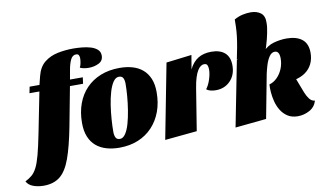

<svg xmlns="http://www.w3.org/2000/svg" viewBox="-185 -954 2300 1344"><g transform="rotate(-10 965.0 -282.0)"><path d="M26 190Q-15 190 -48.5 177.5Q-82 165 -96 138Q-68 124 -48 107Q-28 90 -12 59Q4 28 19 -28Q34 -84 52 -175L112 -477H329L274 -187Q247 -47 217 35.5Q187 118 142 154Q97 190 26 190ZM39 -465 48 -510H118L133 -570Q149 -634 189.5 -666Q230 -698 284 -709Q338 -720 394 -720Q423 -720 455.5 -717Q488 -714 517 -705.5Q546 -697 564.5 -680.5Q583 -664 583 -637Q583 -600 550.5 -584Q518 -568 480 -568Q465 -568 448.5 -570.5Q432 -573 417 -580Q424 -592 427.5 -611.5Q431 -631 431 -644Q431 -658 426 -667Q421 -676 407 -676Q382 -676 368.5 -649Q355 -622 347 -578L335 -510H426L420 -465Z M594 20Q545 20 503 8Q461 -4 430 -30Q399 -56 382 -97Q365 -138 365 -196Q365 -271 387.5 -332.5Q410 -394 452.5 -438Q495 -482 555 -506Q615 -530 690 -530Q740 -530 781.5 -518Q823 -506 853 -480.5Q883 -455 900 -415Q917 -375 917 -318Q917 -243 894.5 -181.5Q872 -120 829.5 -74.5Q787 -29 727.5 -4.5Q668 20 594 20ZM608 -40Q630 -40 647.5 -66Q665 -92 677 -134.5Q689 -177 697 -227Q705 -277 709 -326Q713 -375 713 -413Q713 -439 705 -454.5Q697 -470 675 -470Q652 -470 634.5 -444.5Q617 -419 604.5 -377Q592 -335 584.5 -285Q577 -235 573.5 -186Q570 -137 570 -97Q570 -72 578 -56Q586 -40 608 -40Z M918 22 1021 -510 1202 -532 1185 -432Q1209 -482 1247.5 -506Q1286 -530 1342 -530Q1404 -530 1438 -500Q1472 -470 1472 -410Q1472 -343 1431.5 -301Q1391 -259 1328 -259Q1309 -259 1290.5 -263.5Q1272 -268 1262 -278Q1281 -302 1293.5 -341Q1306 -380 1306 -411Q1306 -427 1301 -440Q1296 -453 1278 -453Q1266 -453 1254 -445Q1242 -437 1231 -419Q1220 -401 1210.5 -371.5Q1201 -342 1194 -298L1146 0Z M1418 22 1510 -446 1708 -469Q1741 -505 1787 -517.5Q1833 -530 1877 -530Q1947 -530 1986.5 -499Q2026 -468 2026 -402Q2026 -359 2009 -324Q1992 -289 1959 -266Q1926 -243 1876 -233L1704 -234Q1734 -242 1759 -266.5Q1784 -291 1798.5 -326Q1813 -361 1813 -399Q1813 -453 1780 -453Q1757 -453 1740.5 -428.5Q1724 -404 1714 -371Q1704 -338 1698 -310L1639 0ZM1862 20Q1820 20 1791 1.5Q1762 -17 1743.5 -46.5Q1725 -76 1716 -110.5Q1707 -145 1704.5 -177.5Q1702 -210 1704 -234L1889 -252L1933 -137Q1944 -109 1959.5 -89Q1975 -69 1998 -67Q1985 -23 1945.5 -1.5Q1906 20 1862 20ZM1709 -444 1510 -448Q1519 -490 1526 -528Q1533 -566 1537.5 -602Q1542 -638 1543 -674Q1544 -687 1543.5 -699.5Q1543 -712 1544 -724Q1574 -741 1604 -747.5Q1634 -754 1661 -754Q1705 -754 1733 -732.5Q1761 -711 1759 -661Q1759 -644 1756.5 -626Q1754 -608 1750 -588.5Q1746 -569 1740.5 -547Q1735 -525 1727 -499.5Q1719 -474 1709 -444Z"/></g></svg>

Font: Sansita Swashed Light Black
Style: Regular
Weight: 900
Version: Version 1.003